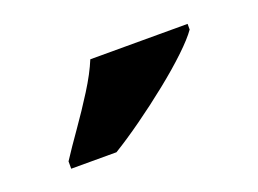

<svg xmlns="http://www.w3.org/2000/svg" viewBox="-43 -846 429 319"><g transform="rotate(-20 172.0 -686.0)"><path d="M40 -619Q53 -639 71 -664.5Q89 -690 106 -717Q123 -744 132 -766H304V-756Q295 -743 274.5 -723.5Q254 -704 226.5 -682Q199 -660 171 -640Q143 -620 120 -606H40Z"/></g></svg>

Font: Noto Serif Lao Condensed Black
Style: Regular
Weight: 900
Width: 3
Designer: Monotype Design Team
Foundry: Monotype Imaging Inc.
Version: Version 2.003; ttfautohint (v1.8.4.7-5d5b)